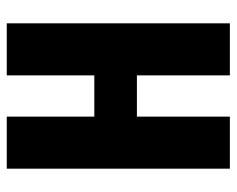

<svg xmlns="http://www.w3.org/2000/svg" viewBox="-86 -614 700 568"><g transform="rotate(-90 264.0 -330.0)"><path d="M325 0V-660H479V0ZM49 0V-660H203V0ZM139 -275V-401H388V-275Z"/></g></svg>

Font: Bricolage Grotesque 24pt Condensed ExtraBold
Style: Regular
Weight: 800
Width: 3
Designer: Mathieu Triay
Foundry: Atelier Triay
Version: Version 1.001;gftools[0.9.33.dev8+g029e19f]